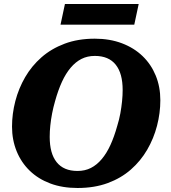

<svg xmlns="http://www.w3.org/2000/svg" viewBox="-20 -921 851 958"><path d="M367 17Q291 17 231 -5.5Q171 -28 128.5 -69Q86 -110 63 -166.5Q40 -223 40 -289Q40 -353 56.5 -416.5Q73 -480 105.5 -536Q138 -592 187 -635Q236 -678 302.5 -703Q369 -728 453 -728Q528 -728 588.5 -705Q649 -682 691.5 -641Q734 -600 757 -544Q780 -488 780 -421Q780 -357 763.5 -293.5Q747 -230 714.5 -174Q682 -118 633 -75Q584 -32 517.5 -7.5Q451 17 367 17ZM453 -642Q416 -642 386.5 -627Q357 -612 332.5 -583Q308 -554 289 -512.5Q270 -471 255 -417Q246 -386 240 -355Q234 -324 231 -294.5Q228 -265 228 -238Q228 -197 236.5 -165.5Q245 -134 262.5 -112Q280 -90 306 -79Q332 -68 367 -68Q404 -68 433.5 -83Q463 -98 487.5 -127Q512 -156 531 -197.5Q550 -239 565 -293Q575 -325 580.5 -355.5Q586 -386 589 -415.5Q592 -445 592 -472Q592 -513 583.5 -544.5Q575 -576 557.5 -598Q540 -620 514 -631Q488 -642 453 -642ZM304 -901H672L650 -798H282Z"/></svg>

Font: Roboto Serif 20pt
Style: Bold Italic
Weight: 700
Italic angle: -10°
Version: Version 1.007